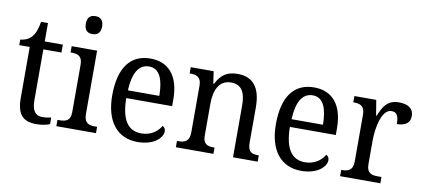

<svg xmlns="http://www.w3.org/2000/svg" viewBox="-70 -1006 2797 1264"><g transform="rotate(10 1329.0 -374.0)"><path d="M221 10C255 10 291 2 308 -6V-50C289 -46 271 -43 247 -43C204 -43 179 -73 179 -143V-483H300V-536H179V-659H133C124 -606 112 -577 92 -554C72 -532 44 -522 18 -520V-483H88V-145C88 -30 129 10 221 10Z M479 -638C510 -638 534 -653 534 -698C534 -743 510 -758 479 -758C448 -758 425 -743 425 -698C425 -653 448 -638 479 -638ZM351 0H616V-42H604C561 -42 529 -51 529 -114V-536H359V-494H365C406 -494 438 -485 438 -426V-109C438 -50 405 -42 363 -42H351Z M894 10C1007 10 1060 -49 1060 -90C1060 -107 1050 -119 1040 -123C1018 -85 974 -50 910 -50C821 -50 774 -115 772 -262H1079V-306C1079 -464 1006 -546 885 -546C753 -546 678 -451 678 -264C678 -91 758 10 894 10ZM984 -314H774C779 -430 816 -493 885 -493C957 -493 983 -421 984 -314Z M1150 0H1401V-42H1396C1356 -42 1324 -49 1324 -109V-320C1324 -406 1351 -483 1435 -483C1506 -483 1532 -432 1532 -346V0H1697V-42H1692C1651 -42 1623 -51 1623 -114V-350C1623 -487 1566 -546 1469 -546C1407 -546 1361 -527 1325 -455H1320L1308 -536H1155V-494H1160C1200 -494 1233 -485 1233 -426V-114C1233 -51 1199 -42 1158 -42H1150Z M1988 10C2101 10 2154 -49 2154 -90C2154 -107 2144 -119 2134 -123C2112 -85 2068 -50 2004 -50C1915 -50 1868 -115 1866 -262H2173V-306C2173 -464 2100 -546 1979 -546C1847 -546 1772 -451 1772 -264C1772 -91 1852 10 1988 10ZM2078 -314H1868C1873 -430 1910 -493 1979 -493C2051 -493 2077 -421 2078 -314Z M2248 0H2517V-42H2492C2452 -42 2418 -50 2418 -109V-270C2418 -353 2442 -481 2507 -481C2543 -481 2556 -458 2556 -403C2619 -403 2644 -431 2644 -472C2644 -518 2612 -546 2546 -546C2467 -546 2441 -495 2416 -434H2412L2395 -536H2249V-494H2252C2292 -494 2326 -485 2326 -426V-114C2326 -51 2293 -42 2251 -42H2248Z"/></g></svg>

Font: Noto Serif Georgian SemiCondensed
Style: Regular
Weight: 400
Width: 4
Designer: Monotype Design Team, Akaki Razmadze
Foundry: Google LLC
Version: Version 2.003